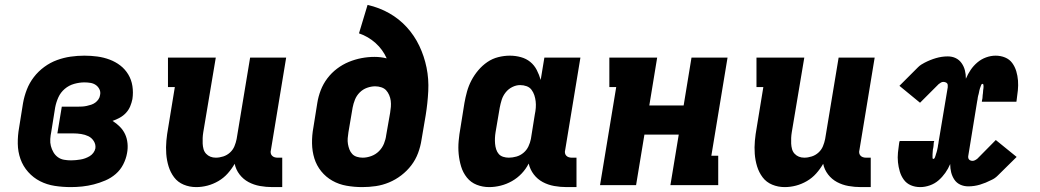

<svg xmlns="http://www.w3.org/2000/svg" viewBox="-20 -755 4240 783"><path d="M269 8Q235 8 203 3Q171 -2 143.5 -16Q116 -30 95 -53.5Q74 -77 63.5 -106.5Q53 -136 52.5 -169Q52 -202 58 -235L74 -335Q79 -363 89.5 -390Q100 -417 118 -440.5Q136 -464 160.5 -482Q185 -500 212.5 -510Q240 -520 268 -524Q296 -528 324 -528Q351 -528 377 -524.5Q403 -521 427 -512Q451 -503 470.5 -488Q490 -473 503 -451.5Q516 -430 520 -404Q524 -378 520 -351Q517 -336 511 -321.5Q505 -307 494 -295Q483 -283 468.5 -275Q454 -267 439 -262Q455 -252 468.5 -238.5Q482 -225 490 -208Q498 -191 500 -170.5Q502 -150 498 -130Q494 -107 482.5 -84.5Q471 -62 452 -45.5Q433 -29 409.5 -19Q386 -9 362.5 -3Q339 3 315.5 5.5Q292 8 269 8ZM270 -101Q280 -101 289.5 -102Q299 -103 308.5 -104.5Q318 -106 327.5 -109.5Q337 -113 345.5 -118Q354 -123 360.5 -131.5Q367 -140 369 -150Q371 -166 362.5 -179.5Q354 -193 340.5 -199.5Q327 -206 311 -208.5Q295 -211 279 -211H214L232 -320H297Q306 -320 315 -320.5Q324 -321 333.5 -323Q343 -325 352 -328Q361 -331 368.5 -336.5Q376 -342 381.5 -350Q387 -358 388 -367Q391 -380 385.5 -391Q380 -402 370.5 -408.5Q361 -415 349 -417Q337 -419 324 -419Q304 -419 282.5 -413Q261 -407 244 -392.5Q227 -378 218 -358Q209 -338 205 -317L189 -217Q186 -203 185 -188Q184 -173 187.5 -159.5Q191 -146 198 -134Q205 -122 216 -114Q227 -106 241 -103.5Q255 -101 270 -101Z M780 8Q753 8 729 -2Q705 -12 690 -32Q675 -52 667.5 -76.5Q660 -101 658 -127.5Q656 -154 658.5 -181Q661 -208 666 -235L693 -400H665V-520H860L809 -216Q807 -204 806.5 -192.5Q806 -181 806.5 -169.5Q807 -158 810 -147Q813 -136 820.5 -128Q828 -120 838 -116Q848 -112 860 -112Q875 -112 890.5 -117Q906 -122 918 -133Q930 -144 936 -158.5Q942 -173 945 -188L1000 -520H1147L1085 -144Q1083 -137 1084 -131Q1085 -125 1089 -120.5Q1093 -116 1099 -114Q1105 -112 1111 -112H1131V8H1091Q1065 8 1040 3.5Q1015 -1 993.5 -12.5Q972 -24 957 -43.5Q942 -63 937 -87Q925 -66 908.5 -47.5Q892 -29 870.5 -16.5Q849 -4 826 2Q803 8 780 8Z M1457 8Q1425 8 1393.5 2.5Q1362 -3 1335.5 -18Q1309 -33 1290 -56.5Q1271 -80 1262 -109Q1253 -138 1252.5 -170.5Q1252 -203 1258 -235L1274 -335Q1278 -361 1288 -387Q1298 -413 1315 -435.5Q1332 -458 1354.5 -475Q1377 -492 1402.5 -502.5Q1428 -513 1454.5 -518Q1481 -523 1507 -523Q1520 -523 1532.5 -521.5Q1545 -520 1557 -517Q1541 -553 1511.5 -579.5Q1482 -606 1444 -619L1479 -735Q1527 -724 1567.5 -701Q1608 -678 1639 -644Q1670 -610 1690 -568Q1710 -526 1719.5 -479.5Q1729 -433 1726.5 -383.5Q1724 -334 1716 -285L1699 -185Q1695 -158 1685 -131Q1675 -104 1657.5 -81Q1640 -58 1616.5 -40Q1593 -22 1566.5 -11Q1540 0 1512.5 4Q1485 8 1457 8ZM1459 -112Q1476 -112 1494 -118.5Q1512 -125 1525.5 -138.5Q1539 -152 1546 -169.5Q1553 -187 1555 -204L1571 -295Q1573 -307 1574 -319.5Q1575 -332 1573.5 -344Q1572 -356 1567 -367.5Q1562 -379 1554.5 -387Q1547 -395 1535 -399Q1523 -403 1510 -403Q1494 -403 1477 -397Q1460 -391 1447 -378Q1434 -365 1427.5 -348.5Q1421 -332 1418 -316L1401 -216Q1399 -204 1398 -191.5Q1397 -179 1399 -167.5Q1401 -156 1405 -145.5Q1409 -135 1416.5 -127Q1424 -119 1435.5 -115.5Q1447 -112 1459 -112Z M1975 8Q1948 8 1924 -1.5Q1900 -11 1884 -31Q1868 -51 1860.5 -76Q1853 -101 1850.5 -127Q1848 -153 1850.5 -180.5Q1853 -208 1858 -235L1874 -335Q1878 -358 1884.5 -381.5Q1891 -405 1902.5 -427Q1914 -449 1930.5 -468.5Q1947 -488 1967.5 -502Q1988 -516 2012 -522Q2036 -528 2059 -528Q2082 -528 2104 -522Q2126 -516 2142.5 -502.5Q2159 -489 2169 -469.5Q2179 -450 2185 -429L2200 -520H2347L2285 -144Q2283 -137 2284 -131Q2285 -125 2289 -120.5Q2293 -116 2299 -114Q2305 -112 2311 -112H2331V8H2291Q2265 8 2240 3.5Q2215 -1 2193.5 -12.5Q2172 -24 2157 -43.5Q2142 -63 2136 -88Q2125 -66 2107.5 -47.5Q2090 -29 2068 -16.5Q2046 -4 2022 2Q1998 8 1975 8ZM2055 -112Q2070 -112 2086 -116.5Q2102 -121 2115 -132Q2128 -143 2135 -158Q2142 -173 2145 -188L2161 -288Q2164 -302 2165 -315.5Q2166 -329 2164.5 -342Q2163 -355 2159 -367Q2155 -379 2147.5 -389Q2140 -399 2127.5 -403.5Q2115 -408 2101 -408Q2085 -408 2069 -400Q2053 -392 2042 -378Q2031 -364 2026 -348Q2021 -332 2018 -316L2001 -216Q1999 -204 1998.5 -192Q1998 -180 1999 -168.5Q2000 -157 2003.5 -146Q2007 -135 2014 -127Q2021 -119 2032 -115.5Q2043 -112 2055 -112Z M2427 0 2493 -400H2465V-520H2660L2628 -325H2768L2800 -520H2947L2881 -120H2909V0H2714L2748 -206H2608L2574 0Z M3180 8Q3153 8 3129 -2Q3105 -12 3090 -32Q3075 -52 3067.5 -76.5Q3060 -101 3058 -127.5Q3056 -154 3058.5 -181Q3061 -208 3066 -235L3093 -400H3065V-520H3260L3209 -216Q3207 -204 3206.5 -192.5Q3206 -181 3206.5 -169.5Q3207 -158 3210 -147Q3213 -136 3220.5 -128Q3228 -120 3238 -116Q3248 -112 3260 -112Q3275 -112 3290.5 -117Q3306 -122 3318 -133Q3330 -144 3336 -158.5Q3342 -173 3345 -188L3400 -520H3547L3485 -144Q3483 -137 3484 -131Q3485 -125 3489 -120.5Q3493 -116 3499 -114Q3505 -112 3511 -112H3531V8H3491Q3465 8 3440 3.5Q3415 -1 3393.5 -12.5Q3372 -24 3357 -43.5Q3342 -63 3337 -87Q3325 -66 3308.5 -47.5Q3292 -29 3270.5 -16.5Q3249 -4 3226 2Q3203 8 3180 8Z M3733 8Q3712 8 3694.5 0.5Q3677 -7 3666 -22Q3655 -37 3649.5 -55.5Q3644 -74 3642 -93.5Q3640 -113 3642 -133Q3644 -153 3647 -173L3649 -180H3790L3788 -173Q3788 -169 3787.5 -166Q3787 -163 3787 -159.5Q3787 -156 3786 -152.5Q3785 -149 3784.5 -145.5Q3784 -142 3784 -139Q3784 -136 3783.5 -132.5Q3783 -129 3783 -125.5Q3783 -122 3783 -118.5Q3783 -115 3783 -111Q3783 -107 3786 -107Q3790 -107 3792 -111.5Q3794 -116 3795 -119.5Q3796 -123 3797 -126.5Q3798 -130 3799.5 -134Q3801 -138 3801.5 -141.5Q3802 -145 3803 -148.5Q3804 -152 3804.5 -155.5Q3805 -159 3805.5 -163Q3806 -167 3807 -170.5Q3808 -174 3808 -178L3845 -399Q3845 -403 3845 -407.5Q3845 -412 3842.5 -415Q3840 -418 3835.5 -419.5Q3831 -421 3827 -421Q3822 -421 3817.5 -418.5Q3813 -416 3808 -412L3732 -336L3648 -405L3724 -481Q3730 -487 3737 -491.5Q3744 -496 3750 -499Q3773 -511 3797 -518Q3821 -525 3845 -525Q3863 -525 3877.5 -518Q3892 -511 3901.5 -497.5Q3911 -484 3915 -468Q3919 -452 3919 -434Q3927 -453 3938.5 -470Q3950 -487 3966 -500.5Q3982 -514 4001.5 -521Q4021 -528 4040 -528Q4061 -528 4079 -520.5Q4097 -513 4108 -498Q4119 -483 4124.5 -464.5Q4130 -446 4131.5 -426.5Q4133 -407 4131 -387Q4129 -367 4126 -347L4125 -340H3984L3985 -347Q3986 -351 3986.5 -354Q3987 -357 3987 -360.5Q3987 -364 3987.5 -367.5Q3988 -371 3988.5 -374.5Q3989 -378 3989 -381Q3989 -384 3989.5 -387.5Q3990 -391 3990.5 -394.5Q3991 -398 3991 -401.5Q3991 -405 3990.5 -409Q3990 -413 3987 -413Q3983 -413 3981.5 -408.5Q3980 -404 3978.5 -400.5Q3977 -397 3976 -393.5Q3975 -390 3974 -386Q3973 -382 3972.5 -378.5Q3972 -375 3971 -371.5Q3970 -368 3969 -364.5Q3968 -361 3967.5 -357Q3967 -353 3966.5 -349.5Q3966 -346 3965 -342L3929 -121Q3928 -117 3928.5 -112.5Q3929 -108 3931.5 -105Q3934 -102 3938 -100.5Q3942 -99 3946 -99Q3951 -99 3956 -101.5Q3961 -104 3966 -108L4041 -184L4126 -115L4049 -39Q4043 -33 4036.5 -28.5Q4030 -24 4023 -21Q4000 -9 3976.5 -2Q3953 5 3929 5Q3911 5 3896 -2Q3881 -9 3872 -22.5Q3863 -36 3859 -52Q3855 -68 3855 -86Q3847 -67 3835 -50Q3823 -33 3807.5 -19.5Q3792 -6 3772 1Q3752 8 3733 8Z"/></svg>

Font: Iosevka Etoile Heavy
Style: Italic
Weight: 900
Italic angle: -9°
Designer: Belleve Invis
Foundry: Belleve Invis
Version: Version 22.1.2; ttfautohint (v1.8.4)